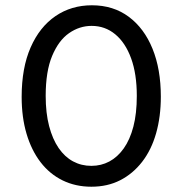

<svg xmlns="http://www.w3.org/2000/svg" viewBox="-20 -693 691 727"><path d="M326 14Q266 14 217 -10Q168 -34 133.5 -79Q99 -124 80.5 -186.5Q62 -249 62 -326Q62 -436 96 -513.5Q130 -591 190 -632Q250 -673 328 -673Q409 -673 467.5 -629.5Q526 -586 557.5 -508.5Q589 -431 589 -327Q589 -251 571 -188Q553 -125 518 -80Q483 -35 435 -10.5Q387 14 326 14ZM326 -65Q363 -65 394 -81.5Q425 -98 448.5 -131Q472 -164 485 -213.5Q498 -263 498 -330Q498 -413 476.5 -472Q455 -531 416.5 -563Q378 -595 327 -595Q281 -595 241.5 -567.5Q202 -540 177.5 -481.5Q153 -423 153 -330Q153 -265 166 -215.5Q179 -166 202 -132.5Q225 -99 256.5 -82Q288 -65 326 -65Z"/></svg>

Font: Bricolage Grotesque
Style: Regular
Weight: 400
Designer: Mathieu Triay
Foundry: Atelier Triay
Version: Version 1.001;gftools[0.9.33.dev8+g029e19f]